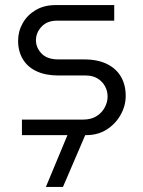

<svg xmlns="http://www.w3.org/2000/svg" viewBox="-20 -530 562 753"><path d="M66 0V-61H306Q337 -61 358 -74Q379 -87 390.5 -108Q402 -129 402 -151Q402 -173 392 -191.5Q382 -210 363 -222Q344 -234 315 -234H208Q159 -234 123.5 -250.5Q88 -267 69.5 -298Q51 -329 51 -370Q51 -407 69 -439Q87 -471 120 -490.5Q153 -510 197 -510H428V-449H204Q165 -449 143 -425.5Q121 -402 121 -372Q121 -343 143 -320Q165 -297 209 -297H309Q363 -297 399.5 -279Q436 -261 454.5 -229Q473 -197 473 -154Q473 -115 453 -79.5Q433 -44 398.5 -22Q364 0 318 0ZM160 203 252 -18H322L227 203Z"/></svg>

Font: MuseoModerno Thin Light
Style: Regular
Weight: 300
Version: Version 1.003